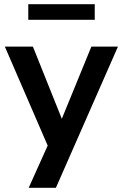

<svg xmlns="http://www.w3.org/2000/svg" viewBox="-20 -710 580 910"><path d="M116 180 206 -20 3 -489H136L273 -147L413 -489H539L245 180ZM114 -616V-690H429V-616Z"/></svg>

Font: Nunito Sans
Style: Bold
Weight: 700
Designer: Vernon Adams
Foundry: Vernon Adams
Version: Version 3.101; ttfautohint (v1.8.4.7-5d5b);gftools[0.9.27]